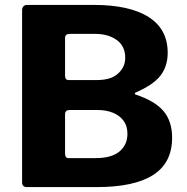

<svg xmlns="http://www.w3.org/2000/svg" viewBox="-20 -762 763 782"><path d="M89 0Q80 0 75 -5Q70 -10 70 -18V-721Q70 -730 75.5 -736Q81 -742 90 -742H361Q508 -742 585.5 -692.5Q663 -643 663 -547Q663 -492 633.5 -454Q604 -416 532 -385Q529 -384 529 -381Q529 -378 532 -377Q611 -351 646 -309.5Q681 -268 681 -201Q681 -99 604 -49.5Q527 0 374 0H89ZM369 -118Q434 -118 466.5 -145Q499 -172 499 -217Q499 -249 483 -270.5Q467 -292 439.5 -303Q412 -314 376 -314H264Q245 -314 245 -297V-137Q245 -118 259 -118ZM376 -436Q399 -436 419.5 -441Q440 -446 455.5 -458Q471 -470 480.5 -487Q490 -504 490 -527Q490 -574 455.5 -599Q421 -624 367 -624H264Q245 -624 245 -607V-454Q245 -436 259 -436Z"/></svg>

Font: Libre Franklin
Style: Bold
Weight: 700
Designer: Pablo Impallari, Rodrigo Fuenzalida, Nhung Nguyen
Foundry: Impallari Type
Version: Version 3.000